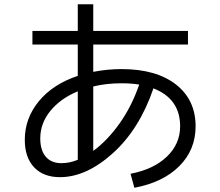

<svg xmlns="http://www.w3.org/2000/svg" viewBox="-20 -823 1040 906"><path d="M596 -3Q705 -24 767.5 -84Q830 -144 830 -227Q830 -357 704 -406Q638 -213 512.5 -100Q387 13 263 13Q185 13 141 -33.5Q97 -80 97 -163Q97 -265 163.5 -345.5Q230 -426 347 -465V-613H133V-677H347V-803H420V-677H867V-613H420V-484Q487 -497 553 -497Q717 -497 810 -424.5Q903 -352 903 -227Q903 -116 826 -39Q749 38 614 63ZM637 -424Q599 -430 553 -430Q482 -430 420 -415V-111Q486 -159 543.5 -239.5Q601 -320 637 -424ZM347 -392Q265 -358 217.5 -299.5Q170 -241 170 -170Q170 -114 196 -83.5Q222 -53 270 -53Q308 -53 347 -69Z"/></svg>

Font: M PLUS 1p
Style: Regular
Weight: 400
Version: Version 1.062